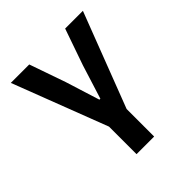

<svg xmlns="http://www.w3.org/2000/svg" viewBox="-194 -652 987 987"><g transform="rotate(-45 300.0 -158.0)"><path d="M236 0 38 -516H172L241 -318L299 -133H306L364 -318L433 -516H562L364 0V200H236Z"/></g></svg>

Font: IBM Plex Mono SmBld
Style: Regular
Weight: 600
Monospace: yes
Designer: Mike Abbink, Paul van der Laan, Pieter van Rosmalen
Foundry: Bold Monday
Version: Version 2.3